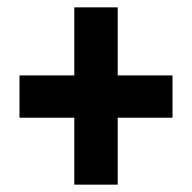

<svg xmlns="http://www.w3.org/2000/svg" viewBox="-20 -615 523 522"><path d="M300 -410H449V-295H300V-113H182V-295H33V-410H182V-595H300Z"/></svg>

Font: Noto Sans Thai Looped UI Condensed ExtraBold
Style: Regular
Weight: 800
Width: 3
Designer: Cadson Demak Team
Foundry: Cadson Demak Co., Ltd.
Version: Version 1.000